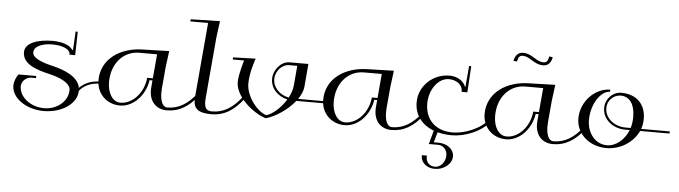

<svg xmlns="http://www.w3.org/2000/svg" viewBox="-52 -868 4757 1345"><g transform="rotate(5 2326.5 -195.0)"><path d="M460.4 -484.1H445.4L438.8 -358.5L434.5 -350.8C416 -384.3 363.5 -405 291.2 -405C184.3 -405 97.4 -373.4 97.4 -309C97.4 -224.8 193.6 -193.7 290.6 -171C368.4 -152.9 438.7 -119.2 438.7 -72.5C438.7 6.2 363.7 70 271.3 70C177.2 70 95.8 7.5 95.8 -69.5C95.8 -106.1 131.8 -135 164.1 -135H197.1L197.9 -150H73.9C58.4 -133.6 43.8 -96.5 43.8 -69.2C43.8 18.7 148 90 270.3 90C399.2 90 503.8 17.1 503.8 -72.6C535 -110.7 583.9 -135 648.1 -135H688.1L688.9 -150H648.9C586.3 -150 536.6 -128.4 502.4 -93.2C489.8 -167.9 396.3 -208.8 306.7 -229.8C226.3 -248.6 162.5 -274 162.5 -313.1C162.5 -359.2 227.2 -380 289.9 -380C366.5 -380 416.8 -356.5 416.8 -321.1L416.7 -319.1H456.7Z M1027.8 -375 1012.9 -205H972.9C963.8 -100.1 886.9 -15 801.3 -15C745.8 -15 709.3 -74.8 709.3 -152.5C709.3 -285.6 793.3 -375 902.8 -375ZM1110.4 -405 935 -400C765.1 -400 634.6 -306.6 634.6 -158.6C634.6 -66.9 703.1 5 799.6 5C892 5 975.2 -81.1 991.2 -190H1011.6L1007.2 -140C1006.7 -133.6 1006.4 -127.4 1006.4 -121.4C1006.4 -41.8 1053.8 10 1129.1 10C1215.6 10 1283.7 -31 1350.2 -117L1337.4 -130C1275.3 -49 1209.6 -10 1130.9 -10C1099.7 -10 1080.9 -49.1 1080.9 -110.3C1080.9 -119.7 1081.3 -129.6 1082.2 -140L1095.4 -290Z M1241 -640 1239.7 -625H1364.7L1318.7 -100C1318.2 -93.3 1317.9 -86.9 1317.9 -80.8C1317.9 -14.9 1353.8 10 1444.1 10C1530.6 10 1598.7 -31 1665.2 -117L1652.4 -130C1590.3 -49 1524.6 -10 1445.9 -10C1408.2 -10 1392.5 -28 1392.5 -74.8C1392.5 -82.4 1392.9 -90.8 1393.7 -100L1431.4 -530L1446.4 -645Z M1718.4 -405 1560 -400 1558.7 -385H1638.7C1638.7 -385 1607.5 -286.7 1607.5 -229.4C1607.5 -130.9 1731.2 -24 1824.6 5C1894.2 -14.7 1976.9 -70.4 2028 -135H2266.8L2268.1 -150H2039.2C2059.8 -179.5 2073.4 -210.3 2076 -240L2089.5 -400H1957C1898.5 -400 1845.4 -338.7 1845.4 -273.6C1845.4 -208.6 1894.5 -155.1 1964.4 -139.6C1928.4 -80.5 1872.6 -29.9 1826.5 -17C1761.9 -36 1682.4 -137 1682.4 -226.2C1682.4 -307.3 1718.4 -405 1718.4 -405ZM1972.5 -153.5C1906.9 -166.6 1860.5 -215.4 1860.5 -274.9C1860.5 -328.3 1905 -380 1955.2 -380H2013.2L2001 -240C1998.5 -211.8 1988 -182 1972.5 -153.5Z M2607.8 -375 2592.9 -205H2552.9C2543.8 -100.1 2466.9 -15 2381.3 -15C2325.8 -15 2289.3 -74.8 2289.3 -152.5C2289.3 -285.6 2373.3 -375 2482.8 -375ZM2690.4 -405 2515 -400C2345.1 -400 2214.6 -306.6 2214.6 -158.6C2214.6 -66.9 2283.1 5 2379.6 5C2472 5 2555.2 -81.1 2571.2 -190H2591.6L2587.2 -140C2586.7 -133.6 2586.4 -127.4 2586.4 -121.4C2586.4 -41.8 2633.8 10 2709.1 10C2795.6 10 2863.7 -31 2930.2 -117L2917.4 -130C2855.3 -49 2789.6 -10 2710.9 -10C2679.7 -10 2660.9 -49.1 2660.9 -110.3C2660.9 -119.7 2661.3 -129.6 2662.2 -140L2675.4 -290Z M3227.4 -484.1H3212.4L3199.6 -338.5L3197.1 -334.2C3183.2 -375.4 3138.2 -405 3082.4 -405C2967.3 -405 2868.3 -316 2868.3 -199C2868.3 -110.5 2919.2 -43.5 3005.4 -11.2L2978.6 85H3044.6C3080.9 85 3108.2 115.5 3108.2 154.5C3108.2 201.9 3073.2 240 3036 240C2995 240 2972 212.2 2972 175.2C2972 172.5 2972.1 169.8 2972.4 167H2937.4C2937.2 169.1 2937.1 171.3 2937.1 173.4C2937.1 218.5 2979.3 255 3034.7 255C3097.4 255 3155.1 212 3155.1 155.6C3155.1 107.8 3107.7 70 3045.9 70H3012.4L3032.9 -2.4C3063.2 5.7 3097.2 10 3134.1 10C3220.6 10 3338.7 -31 3405.2 -117L3392.4 -130C3330.3 -49 3214.6 -10 3135.9 -10C3017.9 -10 2943.2 -83.6 2943.2 -196.4C2943.2 -296.9 3006.4 -380 3080.2 -380C3134.7 -380 3176 -347 3176 -305V-299L3216.2 -299.1Z M3742.8 -375 3727.9 -205H3687.9C3678.8 -100.1 3601.9 -15 3516.3 -15C3460.8 -15 3424.3 -74.8 3424.3 -152.5C3424.3 -285.6 3508.3 -375 3617.8 -375ZM3825.4 -405 3650 -400C3480.1 -400 3349.6 -306.6 3349.6 -158.6C3349.6 -66.9 3418.1 5 3514.6 5C3607 5 3690.2 -81.1 3706.2 -190H3726.6L3722.2 -140C3721.7 -133.6 3721.4 -127.4 3721.4 -121.4C3721.4 -41.8 3768.8 10 3844.1 10C3930.6 10 3998.7 -31 4065.2 -117L4052.4 -130C3990.3 -49 3924.6 -10 3845.9 -10C3814.7 -10 3795.9 -49.1 3795.9 -110.3C3795.9 -119.7 3796.3 -129.6 3797.2 -140L3810.4 -290ZM3519.1 -546.6 3543.9 -544.6C3549 -569.9 3555.1 -588 3580.9 -588C3604.6 -588 3623.8 -576.6 3644 -564C3667.4 -549.4 3692.8 -534 3728.9 -534C3765 -534 3784.7 -560.4 3790.6 -596L3765.9 -599.9C3761.1 -573.9 3755.4 -555 3728.9 -555C3704 -555 3683.9 -567 3663 -580C3639.9 -594.4 3615.1 -609 3580.9 -609C3544.6 -609 3525.4 -582.3 3519.1 -546.6Z M4212.4 -405C4107.3 -405 4006.8 -307.2 4006.8 -183.9C4006.8 -78.2 4098.7 5 4219.6 5C4318.8 5 4408.3 -53.7 4445.3 -135H4651.8L4653.1 -150H4451.4C4459.5 -172.4 4463.5 -194.3 4463.5 -222.3C4463.5 -323.8 4399.2 -390 4291.1 -390C4232.4 -390 4180.4 -339 4180.4 -273.6C4180.4 -196.1 4250.2 -135 4341.8 -135H4372.3C4344.8 -64.9 4285.6 -15 4221.3 -15C4141.2 -15 4081.6 -87.6 4081.6 -180.6C4081.6 -293 4147.3 -390 4211.1 -390ZM4377.6 -150H4343.1C4259.4 -150 4195.5 -205.1 4195.5 -274.9C4195.5 -328.7 4238.8 -370 4289.4 -370C4353.1 -370 4388.8 -314.9 4388.8 -229.5C4388.8 -199.7 4385.1 -174 4377.6 -150Z"/></g></svg>

Font: Galberik
Style: Regular
Weight: 400
Designer: Gluk
Foundry: Gluk
Version: Version 0.50